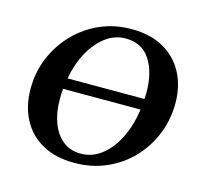

<svg xmlns="http://www.w3.org/2000/svg" viewBox="-99 -783 973 906"><g transform="rotate(15 387.0 -330.0)"><path d="M336 10Q245 10 180.5 -26Q116 -62 82 -126.5Q48 -191 48 -275Q48 -356 77.5 -427Q107 -498 160 -553Q213 -608 283.5 -639Q354 -670 437 -670Q528 -670 592.5 -634Q657 -598 691.5 -533.5Q726 -469 726 -385Q726 -305 697.5 -234Q669 -163 617 -108Q565 -53 493.5 -21.5Q422 10 336 10ZM421 -620Q368 -620 324 -587Q280 -554 248.5 -497Q217 -440 204 -367H580Q581 -382 581 -398Q581 -497 541 -558.5Q501 -620 421 -620ZM355 -40Q412 -40 458 -76.5Q504 -113 534 -175Q564 -237 575 -314H196Q194 -289 194 -263Q194 -198 213 -147.5Q232 -97 268 -68.5Q304 -40 355 -40Z"/></g></svg>

Font: Spectral SC
Style: Bold Italic
Weight: 700
Italic angle: -10°
Designer: Jean-Baptiste Levee
Foundry: Production Type
Version: Version 2.001